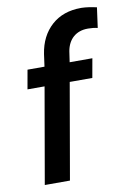

<svg xmlns="http://www.w3.org/2000/svg" viewBox="-86 -816 593 870"><g transform="rotate(-10 210.5 -381.0)"><path d="M164.1 0 240.7 -440.4H344.7L360.4 -528.3H255.9L263.2 -578.1C272.9 -632.3 309.1 -664.1 362.8 -664.1C363.8 -664.1 364.3 -664.1 364.7 -664.1C379.4 -664.1 394 -662.6 408.2 -659.2L420.9 -752C395 -757.8 372.1 -761.2 352.1 -761.7C351.1 -761.7 349.6 -761.7 348.6 -761.7C293.9 -761.7 249 -746.1 213.4 -714.4C178.2 -682.6 156.2 -639.6 147.9 -585L140.1 -528.3H62L46.4 -440.4H125L48.3 0Z"/></g></svg>

Font: Roboto Medium
Style: Italic
Weight: 500
Italic angle: -12°
Designer: Google
Version: Version 2.137; 2017